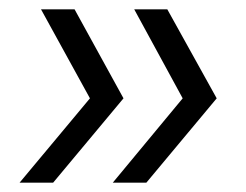

<svg xmlns="http://www.w3.org/2000/svg" viewBox="-20 -499 527 412"><path d="M222 -107 372 -288 268 -479H339L445 -288L294 -107ZM22 -107 173 -288 68 -479H140L245 -288L94 -107Z"/></svg>

Font: Alumni Sans Medium
Style: Italic
Weight: 500
Italic angle: -8°
Designer: Robert E. Leuschke
Foundry: Robert E. Leuschke
Version: Version 1.016